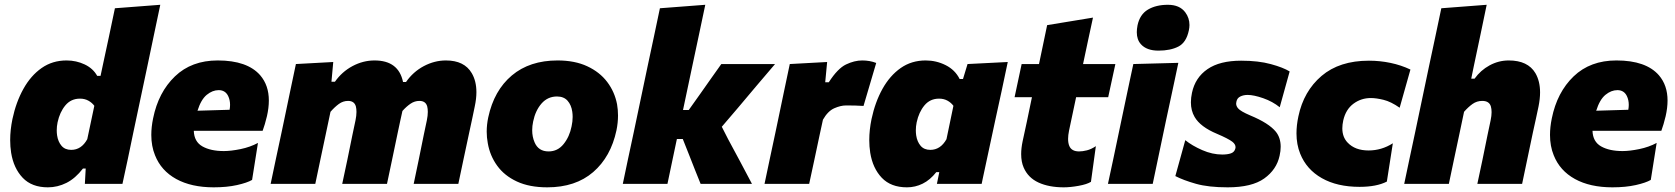

<svg xmlns="http://www.w3.org/2000/svg" viewBox="-20 -768 6998 802"><path d="M180 14.5Q113 14.5 75 -25.2Q37 -65 26.5 -130Q22.5 -156 22.5 -183Q22.5 -225 32 -271Q47 -341.5 77.8 -396.8Q108.5 -452 153.8 -483.8Q199 -515.5 258 -515.5Q298.5 -515.5 333.8 -498.8Q369 -482 386 -451H400L409 -493.5Q422 -553 434.5 -612.2Q447 -671.5 460 -733.5L649.5 -748Q637.5 -690 624 -627Q610.5 -563.5 596 -493.5L537 -215Q523.5 -151 513.5 -102Q503 -52.5 491.5 0H334.5L338 -64H326.5Q295 -23 257.8 -4.2Q220.5 14.5 180 14.5ZM277.5 -142Q320 -142 344.5 -186.5L374 -326Q364.5 -339 349.2 -347.5Q334 -356 314 -356Q276.5 -356 253 -327.8Q229.5 -299.5 220.5 -257Q217 -240 217 -223.5Q217 -213 218.5 -202.5Q222.5 -176 237 -159Q251.5 -142 277.5 -142Z M872.5 14.5Q779.5 14.5 716.2 -20.2Q653 -55 627.5 -119.5Q612 -157.5 612 -204.5Q612 -237 619.5 -273.5Q641.5 -382.5 710.8 -449Q780 -515.5 889.5 -515.5Q1013 -515.5 1067 -453.5Q1103 -411.5 1103 -348Q1103 -317.5 1095 -282.5Q1086.5 -247 1077 -221.5H789.5Q791 -176 825.5 -156.5Q860 -137 915 -137Q944.5 -137 984.8 -145.2Q1025 -153.5 1057.5 -171L1033 -16.5Q1012.5 -4.5 970.2 5Q928 14.5 872.5 14.5ZM893.5 -391.5Q867.5 -391.5 843.5 -371.8Q819.5 -352 805 -305.5L939 -309.5Q941 -320 941 -330Q941 -350.5 933 -367Q921 -391.5 893.5 -391.5Z M1110.5 0Q1121.5 -53 1132 -102.2Q1142.5 -151.5 1156 -214.5L1166.5 -264.5Q1178 -321 1190.5 -379.5Q1203 -438 1216 -500.5L1372 -509L1364.5 -426.5H1379Q1408 -468 1452.2 -491.8Q1496.5 -515.5 1544.5 -515.5Q1645 -515.5 1663.5 -425.5H1676Q1705.5 -468 1750.2 -491.8Q1795 -515.5 1842.5 -515.5Q1919.5 -515.5 1950.5 -462.5Q1970 -429.5 1970 -383Q1970 -355.5 1963 -323Q1958.5 -301.5 1952.5 -272.5Q1946 -243.5 1940 -214.5Q1926.5 -151 1916 -102Q1905.5 -52.5 1894.5 0H1708Q1719 -52.5 1729 -100.5Q1738.5 -148.5 1750 -204L1763 -265.5Q1767 -285 1767 -300.5Q1767 -313.5 1764.5 -323.5Q1758 -346.5 1732 -346.5Q1712 -346.5 1694.8 -334.8Q1677.5 -323 1661 -304.5Q1656.5 -285 1651.5 -261.5Q1646.5 -238 1641.5 -214.5Q1628.5 -151.5 1618 -102Q1607.5 -52.5 1596.5 0H1409.5Q1420.5 -52.5 1431 -101Q1441 -149.5 1452 -204L1465 -265.5Q1469 -285 1469 -300.5Q1469 -313.5 1466.5 -323.5Q1460 -346.5 1434 -346.5Q1413 -346.5 1395.5 -333.8Q1378 -321 1360.5 -301L1340 -204Q1328.5 -149.5 1318.2 -101Q1308 -52.5 1297 0Z M2266 14.5Q2191.5 14.5 2139.2 -9.8Q2087 -34 2056.8 -75.8Q2026.5 -117.5 2017.5 -170Q2013 -193.5 2013 -218Q2013 -247.5 2019.5 -278Q2043.5 -390 2118 -452.8Q2192.5 -515.5 2309 -515.5Q2381 -515.5 2433 -491.2Q2485 -467 2516.2 -425.8Q2547.5 -384.5 2557.5 -332.5Q2561.5 -309.5 2561.5 -285.5Q2561.5 -255 2555 -223.5Q2531.5 -113 2457.8 -49.2Q2384 14.5 2266 14.5ZM2271.5 -135.5Q2309.5 -135.5 2334.2 -166.2Q2359 -197 2367.5 -240Q2372 -260.5 2372 -279.5Q2372 -290.5 2370.5 -301Q2366.5 -329.5 2350.8 -347.2Q2335 -365 2306.5 -365Q2268 -365 2242.2 -335.8Q2216.5 -306.5 2207 -260.5Q2203 -241.5 2203 -224Q2203 -196.5 2213 -173.5Q2229 -135.5 2271.5 -135.5Z M2581.5 0Q2592.5 -52.5 2603 -102.5Q2613.5 -152.5 2627 -214.5L2685.5 -493Q2698.5 -553.5 2711 -612.5Q2723.5 -671.5 2736.5 -733.5L2926 -748Q2913.5 -690 2900.5 -627Q2887 -563.5 2872 -493L2833 -308.5H2857L2905 -376Q2927 -407.5 2949 -438.5Q2971 -469.5 2993 -500.5H3217.5Q3178.5 -454.5 3140 -409.5Q3101.5 -364 3062.5 -317.5L2995 -238.5L3021.5 -186.5Q3046.5 -140.5 3071.5 -93.5Q3096 -46.5 3121 0H2906.5Q2895 -28.5 2883.5 -57.2Q2872 -86 2861 -114.5L2832 -187.5H2807.5L2805 -176Q2795 -128.5 2786.2 -86.8Q2777.5 -45 2768 0Z M3173.5 0Q3184.5 -52.5 3195 -102Q3205.5 -151 3219 -214.5L3229.5 -264.5Q3241 -321 3253.5 -379.5Q3266 -438 3279 -500.5L3435 -509L3427 -424.5H3442Q3479 -482 3514 -498.8Q3549 -515.5 3581.5 -515.5Q3613.5 -515.5 3640 -505L3587 -325.5Q3567 -327 3550.5 -327.2Q3534 -327.5 3513.5 -327.5Q3491.5 -327.5 3464.8 -315.8Q3438 -304 3417.5 -268L3403.5 -203.5Q3392 -149 3381.8 -101.2Q3371.5 -53.5 3360 0Z M3893.5 0Q3895 -6 3896 -12L3903.5 -49H3891Q3865 -16 3834 -0.8Q3803 14.5 3768.5 14.5Q3701.5 14.5 3663.5 -25.2Q3625.5 -65 3615 -130Q3611 -156 3611 -183Q3611 -225 3620.5 -271Q3635.5 -341.5 3666.2 -396.8Q3697 -452 3742.2 -483.8Q3787.5 -515.5 3846.5 -515.5Q3891 -515.5 3930.2 -495.8Q3969.5 -476 3988.5 -438H4002.5L4021.5 -500.5L4189.5 -509Q4176 -446 4163.5 -386Q4150.5 -325.5 4137 -264.5L4085 -22Q4082.5 -11 4080.5 0ZM3866 -142Q3908.5 -142 3933.5 -186.5L3962.5 -326Q3953 -339 3937.8 -347.5Q3922.5 -356 3902.5 -356Q3865 -356 3841.5 -327.8Q3818 -299.5 3809 -257Q3805.5 -240 3805.5 -223.5Q3805.5 -213 3807 -202.5Q3811 -176 3825.5 -159Q3840 -142 3866 -142Z M4423.5 14.5Q4361.5 14.5 4318 -5.5Q4274.5 -25.5 4256 -68Q4245.5 -92 4245.5 -124.5Q4245.5 -148.5 4251.5 -177.5Q4260 -217.5 4269 -258.5Q4277.5 -299.5 4290.5 -362H4218L4247.5 -500.5H4320Q4329 -545 4337.5 -584Q4345.5 -622.5 4354 -663L4545.5 -694.5Q4534.5 -644.5 4525 -599.5Q4515.5 -554 4504 -500.5H4639L4609 -362H4475L4445.5 -222.5Q4441.5 -203 4441.5 -188Q4441.5 -170.5 4446.5 -158.5Q4456 -135.5 4487.5 -135.5Q4502 -135.5 4520 -140Q4538 -144.5 4557.5 -157.5L4537 -8.5Q4520 2 4485.5 8.2Q4451 14.5 4423.5 14.5Z M4608 0Q4619 -52.5 4630 -102.5Q4640.5 -152 4653.5 -214.5L4664 -264.5Q4675 -317 4683.5 -357.2Q4692 -397.5 4699.2 -431.5Q4706.5 -465.5 4714 -500.5L4902 -505.5Q4894.5 -469.5 4887 -434.5Q4879.5 -399.5 4870.8 -358.8Q4862 -318 4850.5 -264.5L4840 -214.5Q4827 -152.5 4816.5 -102.5Q4806 -52.5 4795 0ZM4819 -556.5Q4769.5 -556.5 4745.5 -583.5Q4728.5 -602.5 4728.5 -633.5Q4728.5 -646.5 4731.5 -662Q4741 -707.5 4774.8 -727.8Q4808.5 -748 4858.5 -748Q4907.5 -748 4931 -716.5Q4948.5 -693 4948.5 -663.5Q4948.5 -653 4946 -641.5Q4935.5 -590.5 4902.2 -573.5Q4869 -556.5 4819 -556.5Z M5108 14.5Q5028 14.5 4975.8 -0.2Q4923.5 -15 4889.5 -32.5L4931 -182.5Q4959.5 -159.5 5001.8 -141Q5044 -122.5 5085.5 -122.5Q5107.5 -122.5 5121.8 -127.5Q5136 -132.5 5140 -147Q5141 -150 5141 -153Q5141 -165.5 5127.5 -176Q5110.5 -189 5063.5 -209Q4994 -238 4970 -279.5Q4954.5 -306 4954.5 -340.5Q4954.5 -359.5 4959 -380.5Q4972.5 -444 5023.8 -479.2Q5075 -514.5 5164.5 -514.5Q5236.5 -514.5 5288.5 -500.2Q5340.5 -486 5367 -469.5L5325.5 -320Q5296 -344 5256.5 -357.8Q5217 -371.5 5191.5 -371.5Q5174.5 -371.5 5161 -365Q5147.5 -358.5 5144.5 -343Q5143.5 -339.5 5143.5 -335.5Q5143.5 -325 5151.5 -315.5Q5162 -303 5202 -286Q5280.5 -253.5 5309.5 -217.5Q5329.5 -192.5 5329.5 -155Q5329.5 -137.5 5325 -117.5Q5312.5 -59.5 5260.8 -22.5Q5209 14.5 5108 14.5Z M5659 12.5Q5565.5 12.5 5501.5 -23.8Q5437.5 -60 5411 -126Q5395.5 -164.5 5395.5 -211Q5395.5 -244.5 5403.5 -282Q5425.5 -387 5500.2 -450.8Q5575 -514.5 5698 -514.5Q5744.5 -514.5 5788.5 -505.2Q5832.5 -496 5871.5 -477.5L5826.5 -318Q5790 -343.5 5759.2 -351Q5728.5 -358.5 5706 -358.5Q5665.5 -358.5 5633.5 -334.8Q5601.5 -311 5591 -265.5Q5587 -247.5 5587 -232Q5587 -195.5 5609 -172.5Q5640 -139.5 5696.5 -139.5Q5751 -139.5 5798 -169.5L5773 -9.5Q5730 12.5 5659 12.5Z M5845.5 0Q5856.5 -52.5 5867 -102Q5877.5 -151.5 5891 -214.5L5949.5 -493Q5962.5 -553.5 5975 -612.5Q5987.5 -671.5 6000.5 -733.5L6190 -748Q6178 -689.5 6164.8 -626.8Q6151.5 -564 6136.5 -493L6125.5 -439.5H6139.5Q6164.5 -474.5 6202.2 -495Q6240 -515.5 6282 -515.5Q6362 -515.5 6393.5 -462.5Q6413 -429 6413 -382Q6413 -355 6406.5 -323Q6402 -301.5 6395.8 -272.8Q6389.5 -244 6383 -214.5Q6370 -152 6359.5 -102.5Q6349 -52.5 6338 0H6151Q6162.5 -52.5 6172.5 -101Q6182.5 -149.5 6193.5 -204L6206.5 -265.5Q6210.5 -284.5 6210.5 -299.5Q6210.5 -313 6207.5 -323.5Q6200.5 -346.5 6171.5 -346.5Q6149 -346.5 6131 -333.8Q6113 -321 6095.5 -301L6075 -203.5Q6063.5 -149.5 6053.2 -101Q6043 -52.5 6032 0Z M6715 14.5Q6622 14.5 6558.8 -20.2Q6495.5 -55 6470 -119.5Q6454.5 -157.5 6454.5 -204.5Q6454.5 -237 6462 -273.5Q6484 -382.5 6553.2 -449Q6622.5 -515.5 6732 -515.5Q6855.5 -515.5 6909.5 -453.5Q6945.5 -411.5 6945.5 -348Q6945.5 -317.5 6937.5 -282.5Q6929 -247 6919.5 -221.5H6632Q6633.5 -176 6668 -156.5Q6702.5 -137 6757.5 -137Q6787 -137 6827.2 -145.2Q6867.5 -153.5 6900 -171L6875.5 -16.5Q6855 -4.5 6812.8 5Q6770.5 14.5 6715 14.5ZM6736 -391.5Q6710 -391.5 6686 -371.8Q6662 -352 6647.5 -305.5L6781.5 -309.5Q6783.5 -320 6783.5 -330Q6783.5 -350.5 6775.5 -367Q6763.5 -391.5 6736 -391.5Z"/></svg>

Font: Heraclito ExtraBold
Style: Italic
Weight: 800
Italic angle: -12°
Designer: Kostas Bartsokas (font) & Cristiano Sobral (main changes)
Foundry: Kostas Bartsokas (font) & Cristiano Sobral (main changes)
Version: Version 1.00;July 8, 2020;FontCreator 13.0.0.2655 64-bit